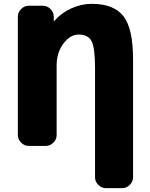

<svg xmlns="http://www.w3.org/2000/svg" viewBox="-20 -760 781 1000"><path d="M458 -740Q573 -740 623 -675.5Q673 -611 673 -450V163Q673 186 656 203Q639 220 616 220H532Q509 220 492 203Q475 186 475 163V-405Q475 -511 457 -545.5Q439 -580 390 -580Q345 -580 310 -532.5Q275 -485 275 -420V-57Q275 -34 258 -17Q241 0 218 0H130Q107 0 90 -17Q73 -34 73 -57V-673Q73 -696 90 -713Q107 -730 130 -730H203Q226 -730 243 -713Q260 -696 260 -673V-651Q260 -650 261 -650Q262 -650 263 -651Q298 -692 350.5 -716Q403 -740 458 -740Z"/></svg>

Font: Rounded Mplus 1c Black
Style: Regular
Weight: 900
Version: Version 1.059.20150529